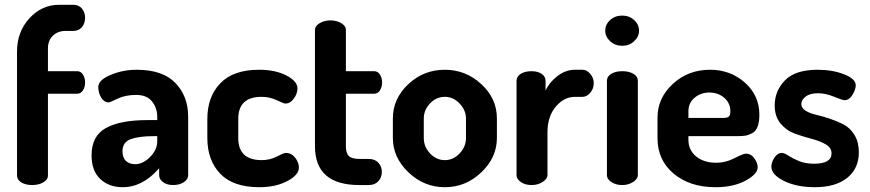

<svg xmlns="http://www.w3.org/2000/svg" viewBox="-20 -772 3629 801"><path d="M51 -40V-556Q51 -639 102.5 -695.5Q154 -752 227 -752H286Q309 -752 322 -736Q335 -720 335 -698Q335 -675 322 -659Q309 -643 286 -643H254Q221 -643 200.5 -623Q180 -603 180 -570V-475H302Q317 -475 326 -461Q335 -447 335 -428Q335 -409 326 -395Q317 -381 302 -381H180V-40Q180 -22 160.5 -11Q141 0 114 0Q87 0 69 -11Q51 -22 51 -40Z M362 -124Q362 -205 422 -238Q482 -271 595 -271H636V-284Q636 -321 614.5 -348.5Q593 -376 548 -376Q503 -376 471 -360.5Q439 -345 434 -345Q414 -345 402 -365Q390 -385 390 -409Q390 -438 441.5 -459.5Q493 -481 550 -481Q659 -481 712 -425.5Q765 -370 765 -286V-41Q765 -24 747 -12Q729 0 702 0Q677 0 660.5 -12Q644 -24 644 -41V-70Q575 9 492 9Q435 9 398.5 -25Q362 -59 362 -124ZM491 -141Q491 -114 505.5 -100.5Q520 -87 544 -87Q576 -87 606 -117Q636 -147 636 -183V-204H621Q560 -204 525.5 -191.5Q491 -179 491 -141Z M845 -196V-276Q845 -368 899 -424.5Q953 -481 1061 -481Q1129 -481 1175 -457Q1221 -433 1221 -403Q1221 -382 1206 -361Q1191 -340 1170 -340Q1164 -340 1134.5 -354Q1105 -368 1071 -368Q974 -368 974 -276V-196Q974 -104 1072 -104Q1106 -104 1135 -119Q1164 -134 1172 -134Q1196 -134 1211.5 -114Q1227 -94 1227 -73Q1227 -42 1178.5 -16.5Q1130 9 1062 9Q953 9 899 -47Q845 -103 845 -196Z M1294 -162V-647Q1294 -664 1314 -675.5Q1334 -687 1358 -687Q1384 -687 1403.5 -675.5Q1423 -664 1423 -647V-475H1541Q1556 -475 1565 -461Q1574 -447 1574 -428Q1574 -409 1565 -395Q1556 -381 1541 -381H1423V-162Q1423 -133 1435.5 -121Q1448 -109 1479 -109H1518Q1544 -109 1558.5 -93Q1573 -77 1573 -55Q1573 -32 1558.5 -16Q1544 0 1518 0H1479Q1294 0 1294 -162Z M1619 -196V-278Q1619 -360 1683 -420.5Q1747 -481 1836 -481Q1923 -481 1988 -421Q2053 -361 2053 -278V-196Q2053 -115 1988 -53Q1923 9 1836 9Q1749 9 1684 -53Q1619 -115 1619 -196ZM1748 -196Q1748 -160 1774 -132Q1800 -104 1836 -104Q1871 -104 1897.5 -132Q1924 -160 1924 -196V-278Q1924 -312 1897.5 -340Q1871 -368 1836 -368Q1800 -368 1774 -340.5Q1748 -313 1748 -278Z M2135 -41V-435Q2135 -453 2152.5 -464Q2170 -475 2198 -475Q2223 -475 2239.5 -464Q2256 -453 2256 -435V-394Q2272 -429 2306 -455Q2340 -481 2379 -481H2410Q2428 -481 2442.5 -464Q2457 -447 2457 -425Q2457 -402 2442.5 -385Q2428 -368 2410 -368H2379Q2333 -368 2298.5 -327Q2264 -286 2264 -220V-41Q2264 -26 2244 -13Q2224 0 2198 0Q2171 0 2153 -12.5Q2135 -25 2135 -41Z M2505 -644Q2505 -670 2525.5 -688.5Q2546 -707 2576 -707Q2605 -707 2625.5 -688.5Q2646 -670 2646 -644Q2646 -619 2625.5 -600Q2605 -581 2576 -581Q2546 -581 2525.5 -600Q2505 -619 2505 -644ZM2512 -41V-435Q2512 -453 2530 -464Q2548 -475 2576 -475Q2604 -475 2622.5 -464Q2641 -453 2641 -435V-41Q2641 -26 2621.5 -13Q2602 0 2576 0Q2549 0 2530.5 -12.5Q2512 -25 2512 -41Z M2723 -196V-281Q2723 -363 2787 -422Q2851 -481 2942 -481Q3027 -481 3087.5 -427.5Q3148 -374 3148 -293Q3148 -263 3140.5 -243.5Q3133 -224 3117.5 -216Q3102 -208 3089 -206Q3076 -204 3055 -204H2852V-189Q2852 -146 2884 -119.5Q2916 -93 2969 -93Q3007 -93 3044 -112Q3081 -131 3092 -131Q3113 -131 3127 -111.5Q3141 -92 3141 -74Q3141 -46 3090.5 -18.5Q3040 9 2965 9Q2858 9 2790.5 -47.5Q2723 -104 2723 -196ZM2852 -280H2998Q3014 -280 3020.5 -285.5Q3027 -291 3027 -307Q3027 -342 3001.5 -364Q2976 -386 2939 -386Q2904 -386 2878 -364.5Q2852 -343 2852 -308Z M3198 -77Q3198 -95 3211 -114.5Q3224 -134 3241 -134Q3252 -134 3268.5 -123Q3285 -112 3312 -100.5Q3339 -89 3376 -89Q3449 -89 3449 -132Q3449 -156 3424.5 -170Q3400 -184 3365.5 -193Q3331 -202 3296 -214.5Q3261 -227 3236.5 -256.5Q3212 -286 3212 -332Q3212 -393 3255 -437Q3298 -481 3391 -481Q3453 -481 3501.5 -462Q3550 -443 3550 -416Q3550 -399 3536.5 -376.5Q3523 -354 3503 -354Q3495 -354 3459.5 -368.5Q3424 -383 3393 -383Q3359 -383 3341 -369Q3323 -355 3323 -338Q3323 -321 3341 -310Q3359 -299 3385.5 -293Q3412 -287 3443 -276.5Q3474 -266 3500.5 -252Q3527 -238 3545 -208.5Q3563 -179 3563 -137Q3563 -69 3514.5 -30Q3466 9 3379 9Q3304 9 3251 -17Q3198 -43 3198 -77Z"/></svg>

Font: Terminal Dosis
Style: Bold
Weight: 700
Designer: EdgarTolentino, PabloImpallari, IginoMarini
Foundry: EdgarTolentino, PabloImpallari, IginoMarini
Version: Version 1.006